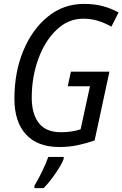

<svg xmlns="http://www.w3.org/2000/svg" viewBox="-20 -745 629 986"><path d="M285 10Q334 10 379 0.5Q424 -9 466 -24L542 -377H344L328 -302H442L394 -81Q349 -66 293 -66Q216 -66 179.5 -113Q143 -160 143 -243Q143 -349 176.5 -441.5Q210 -534 270 -591.5Q330 -649 407 -649Q448 -649 483.5 -638Q519 -627 552 -608L589 -681Q553 -701 509.5 -713Q466 -725 411 -725Q306 -725 225.5 -659.5Q145 -594 99.5 -484Q54 -374 54 -238Q54 -119 113.5 -54.5Q173 10 285 10ZM157 221H204Q233 192 265 145.5Q297 99 307 71V61H228Q217 93 195 138Q173 183 157 208Z"/></svg>

Font: Noto Sans UI SemiCondensed
Style: Italic
Weight: 400
Width: 4
Italic angle: -12°
Designer: Monotype Design Team
Foundry: Monotype Imaging Inc.
Version: Version 1.901